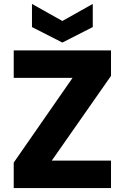

<svg xmlns="http://www.w3.org/2000/svg" viewBox="-20 -959 636 979"><path d="M546 -572 244 -140H546V0H50V-130L350 -562H50V-702H546ZM453 -939V-821L298 -742L143 -821V-939L298 -852Z"/></svg>

Font: SVN-Poppins
Style: Bold
Weight: 700
Designer: Ninad Kale (Devanagari), Jonny Pinhorn (Latin)
Foundry: Indian Type Foundry
Version: Version 3.200;PS 1.000;hotconv 16.6.54;makeotf.lib2.5.65590